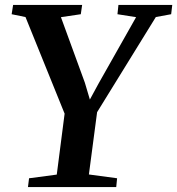

<svg xmlns="http://www.w3.org/2000/svg" viewBox="-20 -763 722 783"><path d="M94 0 98.5 -36 211.5 -51 243.5 -299.5 84 -693.5 27.5 -705 33.5 -743H315L309.5 -705L228.5 -693L326 -426L346.5 -357L381.5 -421.5L535 -693L459 -705L463 -743H682.5L678 -705L615.5 -693.5L376 -305.5L342.5 -51.5L457.5 -36L454 0Z"/></svg>

Font: Merriweather 60pt SemiBold
Style: Italic
Weight: 600
Italic angle: -7.8°
Version: Version 2.101